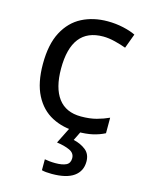

<svg xmlns="http://www.w3.org/2000/svg" viewBox="-118 -619 716 932"><g transform="rotate(15 240.0 -153.0)"><path d="M300 10Q229 10 173.5 -19Q118 -48 86.5 -109Q55 -170 55 -265Q55 -364 88 -426Q121 -488 177.5 -517Q234 -546 306 -546Q347 -546 385 -537.5Q423 -529 447 -517L420 -444Q396 -453 364 -461Q332 -469 304 -469Q146 -469 146 -266Q146 -169 184.5 -117.5Q223 -66 299 -66Q343 -66 376.5 -75Q410 -84 438 -97V-19Q411 -5 378.5 2.5Q346 10 300 10ZM382 139Q382 187 345 213.5Q308 240 234 240Q202 240 184 235V180Q193 182 208 183.5Q223 185 237 185Q273 185 292 175.5Q311 166 311 141Q311 115 284.5 103Q258 91 220 86L263 0H321L295 53Q331 61 356.5 81Q382 101 382 139Z"/></g></svg>

Font: Noto Kufi Arabic
Style: Regular
Weight: 400
Designer: Monotype Design Team, David Williams, Khaled Hosny
Foundry: Google LLC
Version: Version 2.109; ttfautohint (v1.8.4.7-5d5b)